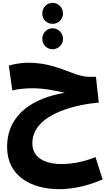

<svg xmlns="http://www.w3.org/2000/svg" viewBox="-20 -1062 773 1353"><path d="M351 -894C391 -894 424 -925 424 -967C424 -1008 391 -1042 351 -1042C309 -1042 278 -1008 278 -967C278 -925 309 -894 351 -894ZM351 -715C391 -715 424 -748 424 -788C424 -829 391 -863 351 -863C309 -863 278 -829 278 -788C278 -748 309 -715 351 -715ZM398 271C484 271 594 251 703 202L653 45C571 78 491 94 413 94C332 94 208 70 208 -52C208 -270 550 -329 676 -339L656 -521H604C500 -521 384 -620 179 -620C129 -620 82 -611 42 -600L67 -425C103 -434 156 -440 209 -440C292 -440 374 -423 436 -408C220 -372 30 -261 30 -26C30 177 197 271 398 271Z"/></svg>

Font: Noto Sans Arabic UI Bk
Style: Regular
Weight: 900
Designer: Monotype Design Team, Nadine Chahine and Nizar Qandah
Foundry: Monotype Imaging Inc.
Version: Version 2.010